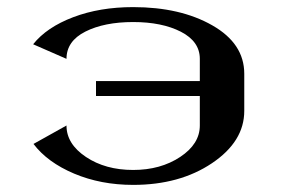

<svg xmlns="http://www.w3.org/2000/svg" viewBox="-20 -520 790 540"><path d="M74.2 -115.2 167 -167Q167 -115.2 221.7 -78.6Q276.4 -42 354.5 -42Q431.6 -42 486.8 -78.6Q542 -115.2 542 -167V-250H250V-292H542V-354.5Q542 -403.3 488.8 -430.7Q435.5 -458 354.5 -458Q273.4 -458 220.2 -431.2Q167 -404.3 167 -354.5L73.2 -395.5Q111.3 -443.4 186 -471.7Q260.7 -500 354.5 -500Q487.3 -500 577.1 -448.7Q667 -397.5 667 -312.5V-208Q667 -122.1 576.2 -61Q485.4 0 354.5 0Q263.7 0 188.5 -31.7Q113.3 -63.5 74.2 -115.2Z"/></svg>

Font: okolaks
Style: Bold
Weight: 600
Width: 8
Version: Version 000.6.0